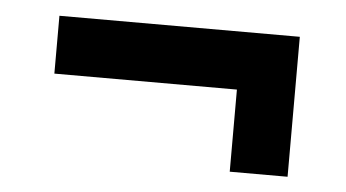

<svg xmlns="http://www.w3.org/2000/svg" viewBox="-31 -660 597 331"><g transform="rotate(5 267.5 -494.0)"><path d="M376 -515.1H60.1V-615.2H476.1V-373H376Z"/></g></svg>

Font: Tiffany Gothic CC
Style: Regular
Weight: 400
Designer: indestructible type*
Foundry: Cowboy Collective
Version: Version 1.000